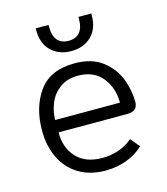

<svg xmlns="http://www.w3.org/2000/svg" viewBox="-106 -776 754 868"><g transform="rotate(-15 270.5 -341.5)"><path d="M50 -239Q50 -348 103 -421.5Q156 -495 270 -495Q351 -495 400.5 -456.5Q450 -418 470.5 -363.5Q491 -309 491 -256Q491 -212 442 -212H120Q120 -138 162.5 -93.5Q205 -49 282 -49Q323 -49 360 -62Q397 -75 424 -99L460 -56Q428 -25 381.5 -7.5Q335 10 282 10Q210 10 157.5 -21.5Q105 -53 77.5 -109.5Q50 -166 50 -239ZM423 -270Q423 -340 383.5 -388.5Q344 -437 270 -437Q219 -437 185 -411.5Q151 -386 135.5 -348Q120 -310 120 -270ZM142 -684V-693H202V-685Q202 -642 220 -621Q238 -600 272 -600Q306 -600 324 -621Q342 -642 342 -685V-693H402V-684Q402 -622 366 -587Q330 -552 272 -552Q214 -552 178 -587Q142 -622 142 -684Z"/></g></svg>

Font: Niramit Light
Style: Regular
Weight: 300
Designer: Katatrad Aksorn Co.,Ltd.
Foundry: Cadson Demak Co.,Ltd.
Version: Version 1.000; ttfautohint (v1.6)